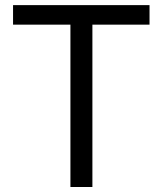

<svg xmlns="http://www.w3.org/2000/svg" viewBox="-20 -748 650 768"><path d="M32.2 -649.4V-727.5H578.1V-649.4H349.6V0H261.7V-649.4Z"/></svg>

Font: Inter Display
Style: Regular
Weight: 400
Designer: Rasmus Andersson
Foundry: rsms
Version: Version 4.000;git-37864ae